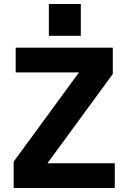

<svg xmlns="http://www.w3.org/2000/svg" viewBox="-20 -935 640 955"><path d="M551 0H48V-131L373 -575H58V-698H541V-567L216 -123H551ZM382 -915V-757H223V-915Z"/></svg>

Font: iA Writer Duo V
Style: Regular
Weight: 400
Designer: Mike Abbink, Paul van der Laan, Pieter van Rosmalen, Oliver Reichenstein
Foundry: Information Architects Inc.
Version: Version 2.000